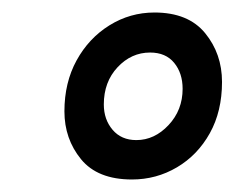

<svg xmlns="http://www.w3.org/2000/svg" viewBox="-20 -742 375 307"><path d="M191 -455Q136 -455 109.5 -487.5Q83 -520 83 -564Q83 -610 102.5 -645.5Q122 -681 155 -701.5Q188 -722 227 -722Q281 -722 308 -689Q335 -656 335 -611Q335 -564 315.5 -529Q296 -494 263 -474.5Q230 -455 191 -455ZM198 -518Q227 -518 249.5 -542Q272 -566 272 -600Q272 -625 258.5 -641.5Q245 -658 220 -658Q190 -658 168 -634.5Q146 -611 146 -575Q146 -551 160 -534.5Q174 -518 198 -518Z"/></svg>

Font: Georama ExtraExtended
Style: Italic
Weight: 400
Width: 8
Italic angle: -9°
Designer: Jean-Baptiste Levee
Foundry: Production Type
Version: Version 1.000